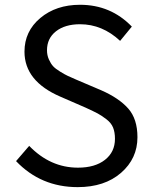

<svg xmlns="http://www.w3.org/2000/svg" viewBox="-20 -767 637 800"><path d="M303.7 12.7Q150.4 12.7 46.9 -95.7L101.6 -159.2Q189.5 -68.4 304.7 -68.4Q376 -68.4 417.5 -101.1Q459 -133.8 459 -188.5Q459 -215.8 451.2 -235.4Q443.4 -254.9 422.9 -270.5Q402.3 -286.1 386.7 -294.4Q371.1 -302.7 336.9 -318.4L231.4 -364.3Q82 -428.7 82 -551.8Q82 -636.7 147.9 -691.9Q213.9 -747.1 313.5 -747.1Q441.4 -747.1 529.3 -656.2L480.5 -596.7Q406.2 -666 313.5 -666Q251 -666 213.4 -636.7Q175.8 -607.4 175.8 -557.6Q175.8 -537.1 183.6 -519.5Q191.4 -502 201.2 -491.2Q210.9 -480.5 231 -468.3Q251 -456.1 261.7 -451.2Q272.5 -446.3 296.9 -435.5L402.3 -390.6Q475.6 -358.4 514.2 -314.9Q552.7 -271.5 552.7 -195.3Q552.7 -106.4 484.4 -46.9Q416 12.7 303.7 12.7Z"/></svg>

Font: Nasu
Style: Regular
Weight: 400
Designer: Ryoko NISHIZUKA (kana &amp; ideographs); Paul D. Hunt (Latin, Greek &amp; Cyrillic); Wenlong ZHANG (bopomofo); Sandoll C
Version: Version 2014.1215